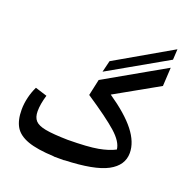

<svg xmlns="http://www.w3.org/2000/svg" viewBox="-154 -1049 1226 1221"><g transform="rotate(20 459.5 -439.0)"><path d="M838 -822 443 -597 462 -675 842 -894ZM438 -539 842 -769 835 -643 542 -478Q665 -394 724 -318.5Q783 -243 783 -170Q783 -86 695.5 -39Q608 8 407 15V16H373H336V15Q221 10 157.5 -13Q94 -36 68 -79.5Q42 -123 42 -195Q42 -235 52 -277Q62 -319 80 -356L160 -331Q141 -268 141 -220Q141 -179 161 -157Q181 -135 232 -125.5Q283 -116 383 -114Q519 -115 587 -127.5Q655 -140 698 -163Q693 -214 628 -272Q563 -330 414 -429Z"/></g></svg>

Font: FiraGO Medium
Style: Italic
Weight: 500
Italic angle: -8°
Designer: bBox Type GmbH
Foundry: bBox Type GmbH
Version: Version 1.001